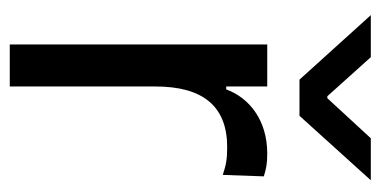

<svg xmlns="http://www.w3.org/2000/svg" viewBox="-213 -566 779 393"><g transform="rotate(90 176.5 -369.5)"><path d="M11 -739 143 -593H217L349 -739H263L181 -650H177L97 -739ZM71 0H157V-298C157 -396 198 -445 281 -445C305 -445 317 -443 338 -436L341 -520C325 -525 315 -527 294 -527C226 -527 180 -490 163 -443H157V-527H71Z"/></g></svg>

Font: Be Vietnam
Style: Regular
Weight: 400
Designer: Gabriel Lam
Foundry: TypeRant
Version: Version 4.000